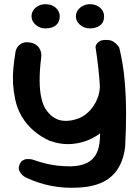

<svg xmlns="http://www.w3.org/2000/svg" viewBox="-20 -681 660 913"><path d="M354 211Q284 215 222 202.5Q160 190 105 164Q105 164 98.5 160.5Q92 157 84 149Q76 141 71.5 130Q67 119 72 104Q77 89 87 82.5Q97 76 107.5 75.5Q118 75 125 76Q132 77 132 77Q167 89 197 96.5Q227 104 257 107Q287 110 319 110Q366 108 395 93Q424 78 438.5 49.5Q453 21 455 -22Q459 -90 459 -147.5Q459 -205 456 -256Q453 -307 447.5 -357Q442 -407 434 -459Q434 -459 437 -467Q440 -475 450.5 -483Q461 -491 482 -491Q505 -492 519 -483Q533 -474 540 -464.5Q547 -455 547 -455Q565 -381 572 -305.5Q579 -230 579.5 -150Q580 -70 575 19Q563 111 509 158.5Q455 206 354 211ZM215 -12Q173 -31 139.5 -60Q106 -89 83.5 -127Q61 -165 52 -210Q44 -248 42 -283.5Q40 -319 43.5 -356Q47 -393 54 -436Q54 -436 56 -443Q58 -450 64.5 -459Q71 -468 83 -474.5Q95 -481 114 -480Q135 -478 147.5 -470.5Q160 -463 166.5 -452.5Q173 -442 175 -432Q177 -422 176.5 -415.5Q176 -409 176 -409Q168 -345 168.5 -295.5Q169 -246 177.5 -211.5Q186 -177 200 -158Q228 -118 267.5 -109Q307 -100 359 -120Q387 -133 408.5 -156.5Q430 -180 443 -212Q456 -244 455 -281L545 -325Q559 -244 544 -183Q529 -122 491 -78Q462 -46 418.5 -23.5Q375 -1 323 3.5Q271 8 215 -12ZM408 -546Q390 -546 375 -553.5Q360 -561 350.5 -574Q341 -587 341 -603Q341 -620 350.5 -633Q360 -646 375 -653.5Q390 -661 408 -661Q427 -661 442 -653.5Q457 -646 466 -632.5Q475 -619 475 -604Q475 -574 455.5 -560Q436 -546 408 -546ZM196 -546Q178 -546 163 -554Q148 -562 139 -575Q130 -588 130 -604Q130 -620 139 -633Q148 -646 163 -653.5Q178 -661 196 -661Q216 -661 231 -653.5Q246 -646 255 -632.5Q264 -619 264 -604Q264 -584 255 -571Q246 -558 231 -552Q216 -546 196 -546Z"/></svg>

Font: Sour Gummy Black Medium
Style: Regular
Weight: 500
Version: Version 1.000